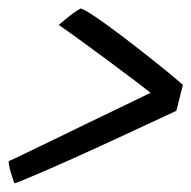

<svg xmlns="http://www.w3.org/2000/svg" viewBox="-22 -565 452 454"><path d="M117 -506Q124 -512 133.2 -519.8Q142.5 -527.5 152.2 -534.5Q162 -541.5 169 -545Q178 -542.5 204.2 -524.8Q230.5 -507 265.8 -480.2Q301 -453.5 339.2 -423.2Q377.5 -393 410.5 -364.5L395 -303Q336 -275.5 272.5 -246Q209 -216.5 152.8 -191.2Q96.5 -166 58.2 -149.8Q20 -133.5 12 -131.5Q10 -137 6.8 -146.8Q3.5 -156.5 1 -166.8Q-1.5 -177 -1.5 -184Q6 -187 32 -199.5Q58 -212 96.2 -230.5Q134.5 -249 179.2 -270.8Q224 -292.5 268.8 -314Q313.5 -335.5 352.5 -354.5L355.5 -328.5Q336.5 -344 305.8 -367.5Q275 -391 239.8 -417Q204.5 -443 172 -466.8Q139.5 -490.5 117 -506Z"/></svg>

Font: Grandstander Thin Light
Style: Italic
Weight: 300
Italic angle: -15°
Version: Version 1.200